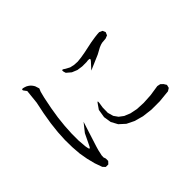

<svg xmlns="http://www.w3.org/2000/svg" viewBox="-159 -1050 1318 1318"><g transform="rotate(-45 500.0 -391.0)"><path d="M152.3 -129.9 141.6 -191.4 136.7 -257.8 135.7 -328.1 139.6 -401.4 148.4 -479.5 162.1 -561.5 179.7 -646.5 190.4 -749 183.6 -757.8 172.9 -772.5Q168.9 -785.2 183.6 -783.2L198.2 -779.3L210.9 -774.4L223.6 -766.6L234.4 -757.8L244.1 -746.1L252 -733.4L261.7 -703.1L252 -679.7L240.2 -632.8L223.6 -549.8L210.9 -470.7L203.1 -396.5L199.2 -326.2V-260.7L204.1 -199.2L207 -182.6Q211.9 -153.3 224.6 -179.7L265.6 -264.6L314.5 -326.2L255.9 -142.6L248 -115.2L243.2 -92.8L239.3 -76.2L238.3 -56.6L244.1 -40V-16.6L227.5 1H203.1L186.5 -16.6L167 -71.3ZM885.7 -121.1 898.4 -100.6 892.6 -77.1 872.1 -64.5 784.2 -55.7H703.1L629.9 -64.5L566.4 -82L512.7 -108.4L470.7 -146.5L445.3 -193.4L436.5 -249L446.3 -309.6L470.7 -344.7Q486.3 -369.1 482.4 -339.8L476.6 -303.7L475.6 -252L487.3 -210.9L508.8 -180.7L540 -157.2L583 -139.6L635.7 -128.9L698.2 -126L768.6 -129.9L845.7 -141.6L869.1 -136.7ZM790 -620.1 774.4 -616.2 754.9 -608.4 710 -584 600.6 -537.1 609.4 -546.9 643.6 -584Q663.1 -605.5 633.8 -603.5L619.1 -601.6H576.2L536.1 -607.4L498 -623L465.8 -650.4L460.9 -666Q454.1 -694.3 484.4 -670.9L513.7 -655.3L543.9 -648.4L578.1 -646.5L614.3 -650.4L654.3 -657.2L738.3 -674.8L781.2 -681.6L807.6 -684.6L825.2 -685.5L847.7 -675.8L857.4 -654.3L847.7 -631.8L825.2 -623Z"/></g></svg>

Font: B2 Hana
Style: Regular
Weight: 500
Version: 2020-08-05; (max)